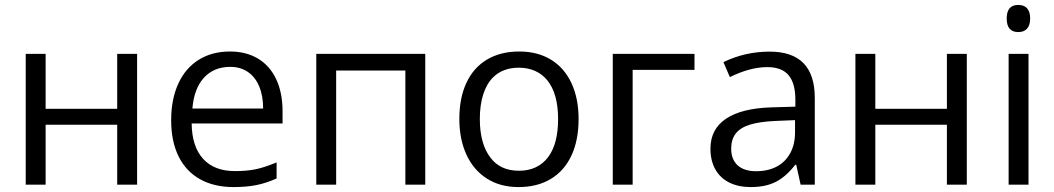

<svg xmlns="http://www.w3.org/2000/svg" viewBox="-20 -757 4321 787"><path d="M85.4 -536.1H167V-311H460.4V-536.1H542V0H460.4V-245.6H167V0H85.4Z M681.6 -264.2Q681.6 -350.1 710.7 -413.8Q739.7 -477.5 794.2 -511.7Q848.6 -545.9 922.4 -545.9Q989.3 -545.9 1037.8 -516.6Q1086.4 -487.3 1112.3 -431.9Q1138.2 -376.5 1138.2 -300.8V-251H765.6Q766.6 -156.2 812.5 -106Q858.4 -55.7 942.9 -55.7Q990.7 -55.7 1026.9 -63Q1063 -70.3 1113.8 -91.3V-25.4Q1069.8 -5.9 1029.5 2Q989.3 9.8 937.5 9.8Q857.4 9.8 799.8 -22.5Q742.2 -54.7 711.9 -116.2Q681.6 -177.7 681.6 -264.2ZM923.8 -482.9Q856.9 -482.9 816.2 -438.7Q775.4 -394.5 768.6 -312H1058.6Q1058.6 -364.7 1042.2 -403.3Q1025.9 -441.9 995.6 -462.4Q965.3 -482.9 923.8 -482.9Z M1276.4 -536.1H1723.1V0H1641.6V-467.8H1357.9V0H1276.4Z M1862.8 -269Q1862.8 -356 1892.1 -418.2Q1921.4 -480.5 1976.8 -513.2Q2032.2 -545.9 2108.4 -545.9Q2183.6 -545.9 2238.3 -512.5Q2293 -479 2322.3 -416.5Q2351.6 -354 2351.6 -269Q2351.6 -182.1 2322.3 -119.4Q2293 -56.6 2237.5 -23.4Q2182.1 9.8 2105.5 9.8Q2029.8 9.8 1975.1 -25.4Q1920.4 -60.5 1891.6 -123.8Q1862.8 -187 1862.8 -269ZM2226.6 -112.8Q2267.6 -167 2267.6 -269Q2267.6 -373.5 2223.1 -428.2Q2202.6 -453.1 2173.3 -466.3Q2144 -479.5 2106.4 -479.5Q2042 -479.5 2002 -440.9Q1975.1 -414.6 1960.9 -370.8Q1946.8 -327.1 1946.8 -269Q1946.8 -217.8 1958 -177.7Q1969.2 -137.7 1990.7 -110.4Q2030.8 -57.1 2107.4 -57.1Q2146 -57.1 2176 -71.3Q2206.1 -85.4 2226.6 -112.8Z M2491.7 -536.1H2826.7V-470.7H2573.2V0H2491.7Z M3261.7 0 3243.7 -81.5H3239.7Q3200.7 -31.7 3158.9 -11Q3117.2 9.8 3057.6 9.8Q3005.9 9.8 2968.8 -9Q2931.6 -27.8 2911.9 -63.2Q2892.1 -98.6 2892.1 -147.5Q2892.1 -227.5 2955.8 -270.3Q3019.5 -313 3141.1 -316.9L3240.2 -319.8V-348.6Q3240.2 -415.5 3212.4 -448.7Q3184.6 -481.9 3125 -481.9Q3054.7 -481.9 2971.7 -440.9L2945.3 -502.4Q3034.2 -545.4 3134.8 -545.4Q3319.8 -545.4 3319.8 -355.5V0ZM3238.8 -214.4V-264.6L3157.7 -261.2Q3092.8 -258.3 3053.2 -245.8Q3013.7 -233.4 2995.4 -209.2Q2977.1 -185.1 2977.1 -147.5Q2977.1 -103.5 3003.7 -79.3Q3030.3 -55.2 3079.1 -55.2Q3127.9 -55.2 3163.8 -74.2Q3199.7 -93.3 3219.2 -129.4Q3238.8 -165.5 3238.8 -214.4Z M3486.3 -536.1H3567.9V-311H3861.3V-536.1H3942.9V0H3861.3V-245.6H3567.9V0H3486.3Z M4195.8 0H4114.3V-536.1H4195.8ZM4106.4 -681.2Q4106.4 -709 4118.2 -722.9Q4129.9 -736.8 4153.8 -736.8Q4177.7 -736.8 4190.2 -722.7Q4202.6 -708.5 4202.6 -681.2Q4202.6 -654.3 4190.2 -639.9Q4177.7 -625.5 4153.8 -625.5Q4106.4 -625.5 4106.4 -681.2Z"/></svg>

Font: Viking Open Sans
Style: Regular
Weight: 400
Foundry: Ascender Corporation
Version: Version 2.001